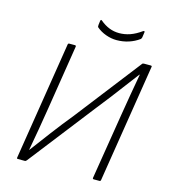

<svg xmlns="http://www.w3.org/2000/svg" viewBox="-120 -914 885 1008"><g transform="rotate(15 323.0 -410.0)"><path d="M71 0Q65 0 66 -7L168 -648Q169 -655 175 -655H206Q213 -655 212 -648L156 -295Q147 -239 137 -180Q127 -121 116 -62H117Q158 -117 202.5 -176Q247 -235 296 -295L571 -650Q573 -653 575.5 -654Q578 -655 581 -655H618Q626 -655 624 -648L522 -7Q521 0 515 0H484Q477 0 478 -7L536 -366Q545 -423 555 -479.5Q565 -536 575 -593H573Q546 -558 516.5 -518.5Q487 -479 457 -440Q427 -401 399 -366L119 -6Q116 -3 114 -1.5Q112 0 109 0ZM409 -737Q381 -737 351.5 -747.5Q322 -758 300 -777Q297 -780 298 -790L301 -813Q302 -818 304.5 -818.5Q307 -819 310 -816Q334 -796 359.5 -786Q385 -776 413 -776Q443 -776 472 -786Q501 -796 533 -819Q537 -821 539.5 -820Q542 -819 541 -814L537 -786Q536 -783 535 -780.5Q534 -778 532 -776Q506 -757 475 -747Q444 -737 409 -737Z"/></g></svg>

Font: Sofia Sans ExtraLight
Style: Italic
Weight: 250
Italic angle: -9°
Version: Version 4.100-B